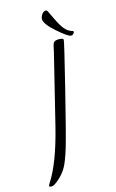

<svg xmlns="http://www.w3.org/2000/svg" viewBox="-137 -780 569 943"><g transform="rotate(-15 147.5 -308.0)"><path d="M199.2 -729.5C189.1 -729.5 180.8 -723.3 174.3 -710.9C171.1 -705.1 169.4 -699.4 169.4 -693.8C169.4 -676.9 186.6 -653.4 220.9 -623.3C255.3 -593.2 277.3 -578.1 287.1 -578.1C293 -578.1 297.2 -580.1 299.8 -584C303.1 -587.9 304.7 -590.8 304.7 -592.8C304.7 -594.7 303.7 -596.2 301.8 -597.2L301.3 -597.7C285 -601.9 271.4 -610.8 260.5 -624.5C249.6 -638.2 238.5 -657.1 227.3 -681.2C216.1 -705.2 209.3 -719.2 207 -723.1C204.8 -727.1 202.1 -729.2 199.2 -729.5ZM185.1 -524.9 96.7 -165.5C67.7 -49 34.5 37.8 -2.9 94.7C-6.8 100.6 -8.8 105 -8.8 107.9C-8.5 110.8 -4.4 112.5 3.4 112.8C11.2 113.1 24 105.5 41.7 89.8C59.5 74.2 73.6 57 84 38.1C94.4 19.2 105.9 -10.9 118.4 -52.2C130.9 -93.6 155.5 -188.3 192.1 -336.4C228.8 -484.5 247 -561.5 246.8 -567.4C246.7 -573.2 240.2 -576.3 227.3 -576.7C214.4 -577 205.6 -575.2 200.7 -571.3C195.8 -567.4 192.3 -559.9 190.2 -548.8C188.1 -537.8 186.4 -529.8 185.1 -524.9Z"/></g></svg>

Font: Kristi
Style: Medium
Weight: 400
Italic angle: -15°
Version: Version 1.003